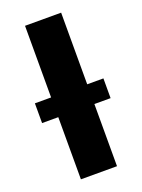

<svg xmlns="http://www.w3.org/2000/svg" viewBox="-142 -807 644 872"><g transform="rotate(-20 180.5 -371.0)"><path d="M93.3 -742H267.8V0H93.3ZM15 -395.8H346.1V-300.4H15Z"/></g></svg>

Font: iiserrat Thin
Style: Regular
Weight: 100
Designer: Akira Ohta
Foundry: Akira Ohta
Version: Version 1.200;Glyphs 3.3.1 (3343)